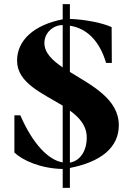

<svg xmlns="http://www.w3.org/2000/svg" viewBox="-20 -808 622 934"><path d="M320 -788H285V-714C142 -686 63 -610 63 -513C63 -404 187 -354 285 -294V-18C215 -29 138 -110 79 -247H50V-66C91 -27 179 12 285 14V106H320V9C469 -20 558 -89 558 -199C558 -327 425 -393 320 -458V-683C402 -670 464 -610 496 -502H524L523 -676C483 -695 400 -713 320 -716ZM196 -599C196 -651 241 -686 284 -686H285V-480C234 -515 196 -551 196 -599ZM320 -17V-270C367 -236 402 -196 402 -139C402 -75 371 -26 320 -17Z"/></svg>

Font: Mazius Display
Style: Bold
Weight: 700
Designer: Alberto Casagrande & Collletttivo
Foundry: Collletttivo
Version: Version 2.000;Glyphs 3.2 (3221)